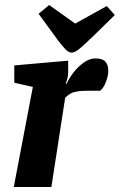

<svg xmlns="http://www.w3.org/2000/svg" viewBox="-20 -746 478 766"><path d="M35 0 111 -399 37 -416V-485L252 -504V-457Q252 -446 249 -434Q246 -422 242 -412H246Q255 -433 273 -456.5Q291 -480 314.5 -496.5Q338 -513 360 -513Q389 -513 400.5 -500Q412 -487 412 -464Q412 -444 403 -420Q394 -396 380 -384H334Q307 -384 290 -381.5Q273 -379 262 -373Q251 -367 240 -356L185 0ZM266 -536Q253 -536 239.5 -551Q226 -566 212 -584L134 -691L176 -726L280 -652L406 -722L438 -686L351 -601Q318 -569 298.5 -552.5Q279 -536 266 -536Z"/></svg>

Font: Faustina ExtraBold
Style: Italic
Weight: 800
Italic angle: -8°
Designer: Alfonso Garcia
Foundry: http://www.omnibus-type.com
Version: Version 1.200